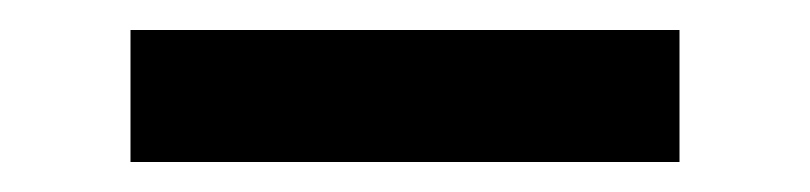

<svg xmlns="http://www.w3.org/2000/svg" viewBox="-20 -722 540 128"><path d="M67 -614V-702H433V-614Z"/></svg>

Font: Nunito Sans 10pt SemiExpanded
Style: Bold
Weight: 700
Width: 6
Designer: Vernon Adams
Foundry: Vernon Adams
Version: Version 3.101;gftools[0.9.27]